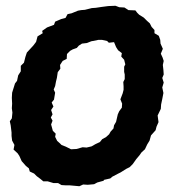

<svg xmlns="http://www.w3.org/2000/svg" viewBox="-20 -626 610 665"><path d="M255 19 222 16H209L193 15L181 8H165L145 2H130L119 -7L107 -16L98 -25L83 -32L80 -43L70 -51L55 -68L47 -86L41 -95L27 -108L30 -124L22 -139L20 -155V-167L17 -192L14 -206L21 -216L23 -236L21 -251L22 -267L21 -287L22 -305L32 -337L39 -346L43 -365L52 -379V-398L63 -409L68 -429L73 -444L85 -457L96 -469L105 -481L110 -500L128 -511L126 -519L143 -531L167 -540L171 -551L192 -560L207 -564L214 -577L228 -580L250 -589L261 -591L274 -592L298 -598L312 -599L332 -602L355 -605L380 -606L393 -601L411 -600L425 -591L449 -590L455 -582L462 -575L478 -565L489 -554L499 -545L505 -533L515 -522V-511L530 -502L535 -488L536 -475L544 -457L537 -440L543 -427L547 -415L544 -401L546 -383L547 -368L542 -356L547 -340L542 -323L546 -304L542 -283L538 -264L537 -249L526 -226L529 -203L522 -187L519 -175L503 -157L498 -139L490 -126L482 -109L470 -98L463 -88L452 -75L440 -58L429 -47L417 -41L398 -29L388 -24L369 -14L362 -8L340 -3L339 0L317 6L306 12L284 14L268 13ZM226 -109 245 -110 266 -116 280 -115 297 -119 311 -127 326 -134 334 -144 347 -151 358 -161 363 -170 373 -181 375 -192 382 -204 388 -230 393 -241 402 -253 403 -267 397 -282 405 -303 408 -315V-327L407 -342L412 -352V-368L410 -377V-395L414 -403L410 -419L400 -430L402 -442L389 -452L382 -463L375 -480L357 -478L351 -484L333 -488H321L296 -483L281 -477L264 -475L253 -468L246 -460L232 -455L223 -450L212 -439L211 -422L197 -415L188 -401L189 -388L180 -376L177 -356L174 -344L171 -328L166 -316L171 -305L167 -281L159 -271L165 -257L157 -245L162 -230L156 -219L162 -208L157 -195L160 -184L163 -173L173 -163L171 -152L178 -138L187 -130L193 -124L208 -118Z"/></svg>

Font: Winky Rough SemiBold
Style: Italic
Weight: 600
Italic angle: -8.97852°
Designer: Simon Atzbach
Foundry: typofactur
Version: Version 1.206; ttfautohint (v1.8.4.7-5d5b)